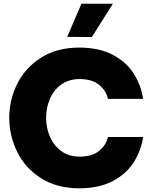

<svg xmlns="http://www.w3.org/2000/svg" viewBox="-20 -1007 823 1037"><path d="M590 -987 476 -807 343 -808 420 -987ZM30 -371Q30 -468 73.5 -555Q117 -642 202.5 -696Q288 -750 408 -750Q515 -750 589 -711Q663 -672 702.5 -609Q742 -546 753 -473H563Q553 -518 515 -549Q477 -580 410 -580Q352 -580 311 -550.5Q270 -521 249.5 -473Q229 -425 229 -371Q229 -317 249.5 -269Q270 -221 311 -191Q352 -161 410 -161Q477 -161 515 -192Q553 -223 563 -267H753Q742 -194 702.5 -131Q663 -68 589 -29Q515 10 408 10Q288 10 202.5 -44Q117 -98 73.5 -185.5Q30 -273 30 -371Z"/></svg>

Font: Be Vietnam Black
Style: Regular
Weight: 900
Designer: Lam Bao; Tony Le; Vietanh Nguyen
Foundry: Yellow Type Foundry
Version: Version 5.000